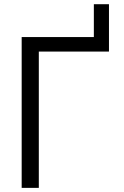

<svg xmlns="http://www.w3.org/2000/svg" viewBox="-20 -910 602 930"><path d="M85 0V-730.5H434.6V-889.6H507.8V-660.2H168V0Z"/></svg>

Font: GenEi M Gothic v2 Regular
Style: Regular
Weight: 400
Version: Version 2.0